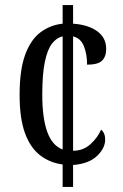

<svg xmlns="http://www.w3.org/2000/svg" viewBox="-20 -734 482 754"><path d="M226 -88Q175 -95 137 -124.5Q99 -154 78 -211.5Q57 -269 57 -361Q57 -460 79 -519.5Q101 -579 139.5 -607.5Q178 -636 226 -641V-714H267V-641Q326 -637 361.5 -611.5Q397 -586 397 -542Q397 -512 381 -496Q365 -480 322 -480Q322 -521 309.5 -552.5Q297 -584 267 -591V-142Q307 -142 335.5 -168Q364 -194 377 -225Q393 -212 393 -186Q393 -152 361 -121.5Q329 -91 267 -86V0H226ZM226 -591Q202 -586 184 -562.5Q166 -539 156 -490.5Q146 -442 146 -362Q146 -271 165.5 -216.5Q185 -162 226 -147Z"/></svg>

Font: Noto Serif Tamil ExtraCondensed
Style: Regular
Weight: 400
Width: 2
Designer: Indian Type Foundry, Tom Grace, and the Monotype Design Team
Foundry: Monotype Imaging Inc.
Version: Version 2.004; ttfautohint (v1.8.4.7-5d5b)